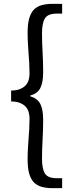

<svg xmlns="http://www.w3.org/2000/svg" viewBox="-20 -864 378 1001"><path d="M255 117Q222 117 197 110Q172 103 156 86Q140 69 132 40.5Q124 12 124 -32Q124 -62 125.5 -89Q127 -116 129 -141.5Q131 -167 132.5 -193Q134 -219 134 -247Q134 -263 129.5 -279Q125 -295 114.5 -307Q104 -319 85 -327Q66 -335 38 -335V-392Q66 -392 85 -400Q104 -408 114.5 -420Q125 -432 129.5 -447.5Q134 -463 134 -479Q134 -507 132.5 -533Q131 -559 129 -585Q127 -611 125.5 -638Q124 -665 124 -695Q124 -738 132 -767Q140 -796 156 -813Q172 -830 197 -837Q222 -844 255 -844H304V-793H275Q230 -793 214.5 -768.5Q199 -744 199 -690Q199 -639 202 -592Q205 -545 205 -487Q205 -433 190 -404.5Q175 -376 138 -366V-362Q175 -351 190 -322.5Q205 -294 205 -240Q205 -183 202 -135.5Q199 -88 199 -37Q199 17 214.5 41Q230 65 275 65H304V117H255Z"/></svg>

Font: SpoqaHanSans-Regular
Style: Regular
Weight: 400
Designer: [Spoqa Han Sans] Dong-huui Kim \uAE40 \uB3D9 \uD718  Younghwa Kang \uAC15 \uC601 \uD654  [Noto Sans] Ryoko NISHIZUKA \u8
Foundry: Spoqa (http://www.spoqa-han-sans.com)
Version: Version 2.000